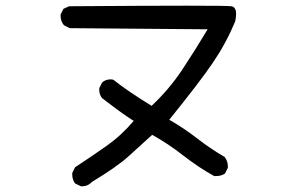

<svg xmlns="http://www.w3.org/2000/svg" viewBox="-20 -676 1040 675"><path d="M268 -21H265L244 -31Q234 -45 234 -62V-68L244 -88Q302 -126 354.5 -163Q407 -200 450 -251Q410 -276 339 -331Q329 -343 329 -360V-366L339 -386Q351 -397 369 -397L378 -396Q431 -354 513 -304Q575 -362 621 -431.5Q667 -501 710 -573L225 -577L205 -587Q193 -601 193 -620V-625L203 -645L223 -654Q497 -656 639 -656Q782 -656 794 -654Q810 -651 810 -627Q810 -616 807 -601Q775 -524 728 -455Q681 -386 575 -255Q626 -226 673 -189.5Q720 -153 770 -124Q781 -109 781 -92V-86L771 -66Q758 -57 740 -57H733Q677 -88 624 -129.5Q571 -171 515 -202Q474 -165 433 -127.5Q392 -90 304 -37Q289 -21 268 -21Z"/></svg>

Font: Xiaolai Mono SC
Style: Regular
Weight: 400
Monospace: yes
Designer: LXGW / Nozomi Seto
Version: Version 3.113;September 30, 2024